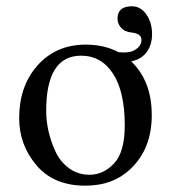

<svg xmlns="http://www.w3.org/2000/svg" viewBox="-20 -581 541 611"><path d="M41 -205.1Q41 -304.2 96.2 -369.1Q155.8 -439 252.9 -439Q312 -439 356.9 -415Q365.7 -414.1 377 -414.1Q384.8 -414.1 396 -416.5Q407.2 -418.9 418.7 -429Q430.2 -439 430.2 -454.1Q430.2 -473.1 401.9 -477.1Q377.9 -479 366 -491.9Q354 -504.9 354 -522Q354 -561 399.9 -561Q427.7 -561 445.8 -534.9Q463.9 -508.8 463.9 -473.1Q463.9 -437.5 446.3 -414.6Q428.7 -391.6 397.5 -385.7Q463.4 -322.3 462.9 -213.9Q462.9 -109.4 397.9 -45.9Q340.8 10.3 251 9.8Q150.9 9.8 95.9 -55.2Q41 -120.1 41 -205.1ZM237.8 -403.8Q127 -403.8 127 -228Q127 -195.8 134.5 -162.8Q142.1 -129.9 157 -97.9Q171.9 -65.9 200 -45.4Q228 -24.9 265.1 -24.9Q309.1 -24.9 343 -61Q377 -97.2 377 -182.1Q377 -289.1 339.8 -346.4Q302.7 -403.8 237.8 -403.8Z"/></svg>

Font: Linux Libertine O
Style: Regular
Weight: 400
Designer: Philipp H. Poll
Foundry: Philipp H. Poll
Version: Version 5.3.0